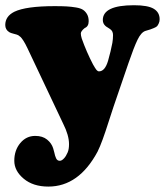

<svg xmlns="http://www.w3.org/2000/svg" viewBox="-25 -520 616 716"><path d="M28.3 79.6Q28.3 40.5 50.5 13.7Q72.8 -13.2 106.4 -13.2Q133.8 -13.2 150.6 0.5Q167.5 14.2 173.3 33.2Q175.3 39.1 177.2 47.4Q179.2 55.7 180.4 60.3Q181.6 64.9 184.1 70.1Q186.5 75.2 189.9 77.4Q193.4 79.6 198.2 79.6Q205.6 79.6 214.4 69.8Q221.2 62.5 227.1 48.8Q232.4 37.1 232.4 17.6Q232.4 -15.6 210.4 -59.1Q201.2 -77.6 77.6 -339.8Q69.3 -357.4 62.3 -368.2Q55.2 -378.9 52 -381.8Q48.8 -384.8 43 -388.7Q38.6 -391.1 26.4 -394Q14.2 -397 9.8 -399.9Q-5.4 -409.2 -5.4 -426.8Q-5.4 -459 28.3 -476.1Q71.8 -497.1 178.7 -497.1Q206.5 -497.1 223.6 -496.1Q240.7 -495.1 258.3 -492.2Q275.9 -489.3 284.9 -483.2Q293.9 -477.1 299.8 -466.6Q305.7 -456.1 305.7 -440.9Q305.7 -421.4 291 -415.5Q276.4 -403.8 276.4 -395Q276.4 -387.7 279.8 -376.5Q297.4 -326.7 321.8 -279.8Q330.6 -264.2 335 -259Q339.4 -253.9 344.2 -253.9Q366.2 -253.9 377.9 -293Q388.2 -329.1 394 -359.9Q396.5 -374.5 396.5 -389.2Q396.5 -404.8 384.8 -412.1Q382.3 -414.1 376.5 -417.5Q370.6 -420.9 368.2 -423.3Q358.4 -432.1 358.4 -445.3Q358.4 -500.5 474.6 -500.5Q526.4 -500.5 548.3 -487.3Q570.3 -474.1 570.3 -448.2Q570.3 -439.5 567.1 -432.9Q564 -426.3 561.3 -422.9Q558.6 -419.4 548.6 -415.3Q538.6 -411.1 535.4 -410.2Q532.2 -409.2 517.6 -404.8Q501.5 -399.9 487.8 -371.6Q474.1 -343.3 454.1 -284.7L398.4 -122.1Q393.6 -108.4 380.9 -68.4Q368.2 -28.3 357.9 -0.2Q347.7 27.8 338.9 45.4Q269 175.8 155.3 175.8Q98.6 175.8 63.5 146.5Q28.3 117.2 28.3 79.6Z"/></svg>

Font: Cooper* ExtraBold
Style: Regular
Weight: 800
Designer: Owen Earl
Foundry: indestructible type*
Version: Version 0.001